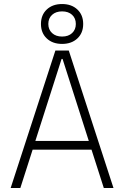

<svg xmlns="http://www.w3.org/2000/svg" viewBox="-20 -948 626 968"><path d="M33.7 0 259.3 -693.4H326.7L552.2 0H503.4L441.4 -193.4H144.5L82.5 0ZM158.2 -237.3H427.7L295.4 -650.9H290.5ZM293 -726.6Q245.1 -726.6 215.8 -754.2Q186.5 -781.7 186.5 -827.1Q186.5 -872.6 215.8 -900.1Q245.1 -927.7 293 -927.7Q340.8 -927.7 370.1 -900.1Q399.4 -872.6 399.4 -827.1Q399.4 -781.7 370.1 -754.2Q340.8 -726.6 293 -726.6ZM293 -763.7Q324.7 -763.7 343.5 -781.2Q362.3 -798.8 362.3 -827.1Q362.3 -856 343.5 -873.3Q324.7 -890.6 293 -890.6Q261.7 -890.6 242.7 -873.3Q223.6 -856 223.6 -827.1Q223.6 -798.8 242.7 -781.2Q261.7 -763.7 293 -763.7Z"/></svg>

Font: Cascadia Code ExtraLight
Style: Regular
Weight: 200
Monospace: yes
Designer: Aaron Bell
Foundry: Saja Typeworks
Version: Version 2407.024; ttfautohint (v1.8.4)